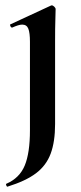

<svg xmlns="http://www.w3.org/2000/svg" viewBox="-20 -416 303 718"><path d="M188 -382Q188 -370 187 -342Q186 -314 186 -262V48Q186 114 169.5 158.5Q153 203 114.5 232Q76 261 8 282Q6 283 3.5 277.5Q1 272 4 271Q53 250 72.5 203Q92 156 92 71V-260Q92 -293 86 -308.5Q80 -324 63 -324Q56 -324 46.5 -321Q37 -318 26 -313Q22 -312 19 -318Q16 -324 19 -325L170 -395Q172 -396 173 -396Q178 -396 183 -391Q188 -386 188 -382Z"/></svg>

Font: Cormorant Infant Light
Style: Bold
Weight: 700
Version: Version 4.001